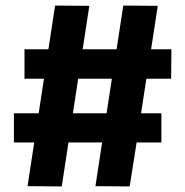

<svg xmlns="http://www.w3.org/2000/svg" viewBox="-20 -694 666 690"><path d="M446 -24 471 -182H560V-287H487L506 -411H595L596 -517H523L547 -673L423 -674L399 -517H277L301 -673L178 -674L154 -517H68V-411H138L119 -287H30V-182H103L79 -25L202 -24L226 -182H347L323 -25ZM242 -287 261 -411H382L363 -287Z"/></svg>

Font: Vanilla Cream
Style: Bold
Weight: 700
Designer: Jeremy Tribby, Jinavaṁso
Foundry: Tribby Type
Version: Version 1.422;Glyphs 3.1.2 (3151)